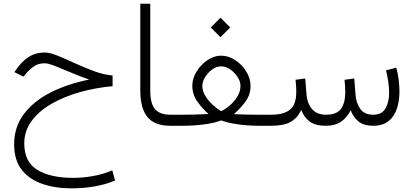

<svg xmlns="http://www.w3.org/2000/svg" viewBox="-20 -678 2228 1035"><path d="M586.9 -271V-213.4Q494.6 -205.1 409.2 -180.9Q323.7 -156.7 256.3 -117.7Q189 -78.6 149.9 -25.1Q110.8 28.3 110.8 95.2Q110.8 195.3 181.6 238Q252.4 280.8 374 280.8Q426.3 280.8 481.7 271Q537.1 261.2 585.4 240.2L600.1 294.9Q552.2 315.9 490.7 326.7Q429.2 337.4 366.7 337.4Q278.3 337.4 208 313.2Q137.7 289.1 96.9 236.8Q56.2 184.6 56.2 100.1Q56.2 6.3 109.1 -63.7Q162.1 -133.8 253.7 -179.9Q345.2 -226.1 460.9 -249Q410.2 -266.6 362.1 -287.1Q314 -307.6 276.6 -322.3Q239.3 -336.9 220.7 -336.9Q186 -336.9 161.4 -319.3Q136.7 -301.8 115.7 -275.9L106.9 -265.1L57.6 -289.1L63.5 -297.9Q95.2 -345.2 133.3 -370.1Q171.4 -395 221.2 -395Q248 -395 290.8 -377.7Q333.5 -360.4 384.3 -336.9Q435.1 -313.5 487.5 -294.2Q540 -274.9 586.9 -271Z M736.3 -657.7H790V-190.9Q790 -118.2 816.4 -88.9Q842.8 -59.6 897.5 -59.6H918.5V0H897.5Q813 0 774.7 -47.4Q736.3 -94.7 736.3 -190.4Z M1168.5 -582.5 1221.2 -529.8 1168.5 -477.5 1116.2 -529.8ZM1330.6 -215.3Q1330.6 -167 1302.5 -129.4Q1274.4 -91.8 1241.2 -63Q1271 -61 1309.1 -60.3Q1347.2 -59.6 1368.7 -59.6H1416V0H1370.1Q1346.2 0 1311.8 -2.4Q1277.3 -4.9 1240.2 -11.2Q1203.1 -17.6 1171.4 -28.8Q1139.6 -16.6 1101.8 -10.5Q1064 -4.4 1028.3 -2.2Q992.7 0 967.3 0H898.9V-59.6H967.3Q992.2 -59.6 1031.5 -60.5Q1070.8 -61.5 1104 -63.5Q1071.3 -92.3 1043.9 -130.4Q1016.6 -168.5 1016.6 -216.3Q1016.6 -254.4 1039.3 -291.7Q1062 -329.1 1097.7 -353.5Q1133.3 -377.9 1171.9 -377.9Q1212.4 -377.9 1248.8 -353.5Q1285.2 -329.1 1307.9 -291.7Q1330.6 -254.4 1330.6 -215.3ZM1171.9 -320.3Q1147.5 -320.3 1124.3 -303.7Q1101.1 -287.1 1085.9 -262.7Q1070.8 -238.3 1070.8 -214.4Q1070.8 -186.5 1087.6 -159.7Q1104.5 -132.8 1128.2 -111.6Q1151.9 -90.3 1172.4 -78.6Q1196.8 -90.3 1220.7 -111.3Q1244.6 -132.3 1260.5 -159.4Q1276.4 -186.5 1276.4 -215.3Q1276.4 -238.8 1260.7 -262.9Q1245.1 -287.1 1221.2 -303.7Q1197.3 -320.3 1171.9 -320.3Z M1736.8 0Q1679.2 0 1648.9 -23.2Q1618.7 -46.4 1604 -85Q1583 -41.5 1546.6 -20.8Q1510.3 0 1441.4 0H1396.5V-59.6H1442.4Q1510.3 -59.6 1543.7 -87.2Q1577.1 -114.7 1577.1 -182.1Q1577.1 -193.8 1576.4 -209.7Q1575.7 -225.6 1573.2 -248L1625.5 -254.9L1632.3 -168Q1635.7 -122.1 1661.6 -90.8Q1687.5 -59.6 1737.8 -59.6Q1795.9 -59.6 1818.6 -92Q1841.3 -124.5 1841.3 -182.1Q1841.3 -193.8 1840.3 -209.7Q1839.4 -225.6 1837.4 -248L1889.6 -254.9L1896.5 -168Q1899.4 -123.5 1921.6 -91.6Q1943.8 -59.6 1991.7 -59.6Q2039.6 -59.6 2058.6 -94.7Q2077.6 -129.9 2077.6 -175.8Q2077.6 -208.5 2072.3 -241.7Q2066.9 -274.9 2061 -298.8L2116.2 -313.5Q2124.5 -283.2 2128.9 -249.8Q2133.3 -216.3 2133.3 -183.1Q2133.3 -135.3 2119.9 -93.5Q2106.4 -51.8 2075.7 -26.1Q2044.9 -0.5 1992.7 0Q1939.9 0 1911.6 -23.9Q1883.3 -47.9 1870.6 -84Q1850.6 -43.9 1818.4 -22Q1786.1 0 1736.8 0Z"/></svg>

Font: Vazirmatn UI ExtraLight
Style: Regular
Weight: 200
Designer: Saber Rastikerdar
Foundry: Saber Rastikerdar
Version: Version 33.003